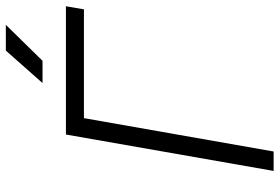

<svg xmlns="http://www.w3.org/2000/svg" viewBox="-166 -768 934 641"><g transform="rotate(-90 300.5 -447.0)"><path d="M50.8 0 172.4 -693.4H600.6L590.3 -633.3H227.1L115.7 0ZM344.2 -771.5 452.6 -894H538.6L418.5 -771.5Z"/></g></svg>

Font: Cascadia Code Light
Style: Italic
Weight: 300
Italic angle: -10°
Monospace: yes
Designer: Aaron Bell
Foundry: Saja Typeworks
Version: Version 2404.023; ttfautohint (v1.8.4)